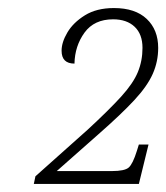

<svg xmlns="http://www.w3.org/2000/svg" viewBox="-20 -843 413 477"><path d="M64 -386 68 -405 198 -521Q251 -570 281 -603Q311 -636 322.5 -664Q334 -692 334 -724Q334 -758 314.5 -776.5Q295 -795 261 -795Q214 -795 190 -762Q166 -729 165 -685Q133 -685 133 -717Q133 -738 147.5 -762.5Q162 -787 191 -805Q220 -823 263 -823Q316 -823 344.5 -796Q373 -769 373 -724Q373 -690 359.5 -659.5Q346 -629 313.5 -594Q281 -559 224 -509L121 -418H258Q290 -418 300 -427Q310 -436 320 -468L325 -484H349L325 -386Z"/></svg>

Font: Noto Serif Tamil SemiCondensed ExtraLight
Style: Italic
Weight: 200
Width: 4
Italic angle: -12°
Designer: Indian Type Foundry, Tom Grace, and the Monotype Design Team
Foundry: Monotype Imaging Inc.
Version: Version 2.003; ttfautohint (v1.8.4.7-5d5b)